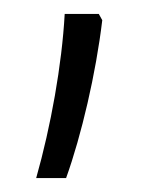

<svg xmlns="http://www.w3.org/2000/svg" viewBox="-20 -834 205 276"><path d="M122 -814H73C69 -741 53 -652 32 -578H75C97 -639 118 -729 127 -805Z"/></svg>

Font: Noto Sans Armenian Condensed Light
Style: Regular
Weight: 300
Width: 3
Designer: Monotype Design Team
Foundry: Monotype Imaging Inc.
Version: Version 2.008